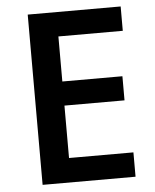

<svg xmlns="http://www.w3.org/2000/svg" viewBox="-52 -758 647 802"><g transform="rotate(-5 272.0 -357.0)"><path d="M483.9 0H94.2V-713.9H483.9V-611.8H213.9V-422.9H465.8V-321.8H213.9V-102.1H483.9Z"/></g></svg>

Font: Droid Sans TV
Style: Bold
Weight: 600
Version: Version 1.00